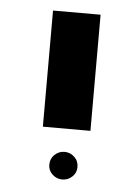

<svg xmlns="http://www.w3.org/2000/svg" viewBox="-41 -640 384 530"><g transform="rotate(5 151.0 -375.0)"><path d="M216.8 -606V-284.2H85V-606ZM111.8 -181.2Q111.8 -198.2 123.5 -209.2Q135.3 -220.2 150.9 -220.2Q166.5 -220.2 178.2 -209.2Q189.9 -198.2 189.9 -181.2Q189.9 -165.5 178.2 -154.5Q166.5 -143.6 150.9 -143.6Q135.3 -143.6 123.5 -154.5Q111.8 -165.5 111.8 -181.2Z"/></g></svg>

Font: Arimo
Style: Bold
Weight: 700
Designer: Steve Matteson
Foundry: Monotype Imaging Inc.
Version: Version 1.33